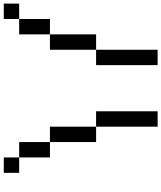

<svg xmlns="http://www.w3.org/2000/svg" viewBox="63 -936 873 1040"><g transform="rotate(90 500.0 -416.5)"><path d="M0 0V-83.3H83.3V0ZM750 -83.3V-250H833.3V-83.3ZM750 -250H666.7V-500H750ZM166.7 -83.3H83.3V-250H166.7ZM166.7 -250V-500H250V-250ZM916.7 -83.3V0H833.3V-83.3ZM333.3 -500H250V-833.3H333.3ZM666.7 -500H583.3V-833.3H666.7Z"/></g></svg>

Font: Galmuri11 Regular
Style: Regular
Weight: 400
Designer: Minseo Lee (Quiple)
Version: Version 2.356;hotconv 1.1.0;makeotfexe 2.6.0 DEVELOPMENT